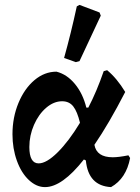

<svg xmlns="http://www.w3.org/2000/svg" viewBox="-20 -759 571 785"><path d="M512 -113Q496 -29 434 6Q341 1 331 -103L323 -107Q234 6 164 6Q129 6 98 -23Q67 -52 49 -102Q31 -152 31 -210Q31 -279 55.5 -338Q80 -397 121 -431.5Q162 -466 211 -466Q254 -455 286.5 -415.5Q319 -376 333 -319H341Q375 -384 404 -468L418 -472Q458 -439 492 -383Q425 -253 366 -167Q375 -116 441 -116Q465 -116 505 -124ZM307 -257Q296 -303 279.5 -324Q263 -345 234 -345Q200 -345 169 -318.5Q138 -292 119 -248.5Q100 -205 100 -158Q100 -91 138 -91Q170 -91 215.5 -136Q261 -181 307 -257ZM242 -522Q270 -622 294 -733L305 -739L387 -708L392 -695L305 -509L290 -505Z"/></svg>

Font: Alegreya
Style: Bold
Weight: 700
Designer: Juan Pablo del Peral
Foundry: Huerta Tipografica
Version: Version 2.008; ttfautohint (v1.8)